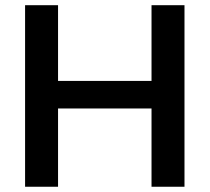

<svg xmlns="http://www.w3.org/2000/svg" viewBox="-20 -711 798 731"><path d="M75.5 0H201V-298H556.9V0H682.4V-691.2H556.9V-402.9H201V-691.2H75.5Z"/></svg>

Font: LL Pando Sans
Style: Bold
Weight: 700
Designer: Joshua Smith
Foundry: Joshua Smith
Version: Version 1.000;Glyphs 3.2.1 (3258)